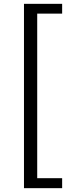

<svg xmlns="http://www.w3.org/2000/svg" viewBox="-20 -811 378 1001"><path d="M105 170H304V118H174V-740H304V-791H105Z"/></svg>

Font: Microsoft YaHei
Style: Regular
Weight: 400
Designer: Ryoko NISHIZUKA 西塚涼子 (kana, bopomofo & ideographs); Paul D. Hunt (Latin, Greek & Cyrillic); Sandoll Communications 산돌커뮤니
Foundry: Adobe
Version: Version 2.001;hotconv 1.0.111;makeotfexe 2.5.65597